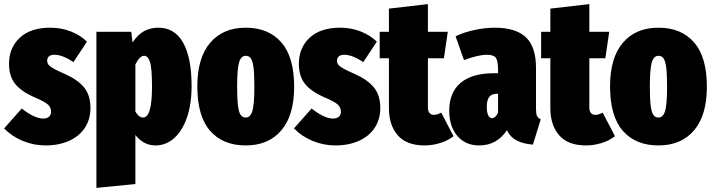

<svg xmlns="http://www.w3.org/2000/svg" viewBox="-35 -689 3480 936"><path d="M389 -486 323 -386Q270 -422 230 -422Q213 -422 204 -414.5Q195 -407 195 -393Q195 -382 201 -374Q207 -366 225 -355.5Q243 -345 282 -328Q345 -300 375.5 -262Q406 -224 406 -162Q406 -108 379 -66.5Q352 -25 302 -2.5Q252 20 187 20Q129 20 76 -2Q23 -24 -15 -63L71 -160Q133 -111 176 -111Q194 -111 204 -120Q214 -129 214 -144Q214 -165 199 -179Q184 -193 135 -214Q68 -243 38.5 -280.5Q9 -318 9 -378Q9 -456 61.5 -505Q114 -554 210 -554Q263 -554 309.5 -536Q356 -518 389 -486Z M899 -269Q899 -182 876.5 -116.5Q854 -51 814 -15.5Q774 20 723 20Q665 20 625 -31V208L435 227V-534H605L611 -482Q637 -521 668 -537.5Q699 -554 737 -554Q817 -554 858 -480.5Q899 -407 899 -269ZM706 -266Q706 -358 696 -387.5Q686 -417 668 -417Q646 -417 625 -375V-145Q634 -130 643 -123Q652 -116 663 -116Q706 -116 706 -266Z M1399 -266Q1399 -127 1336.5 -53.5Q1274 20 1163 20Q1052 20 989.5 -51Q927 -122 927 -268Q927 -407 989.5 -480.5Q1052 -554 1163 -554Q1274 -554 1336.5 -482.5Q1399 -411 1399 -266ZM1121 -268Q1121 -208 1125 -175Q1129 -142 1138 -129Q1147 -116 1163 -116Q1186 -116 1195.5 -148.5Q1205 -181 1205 -266Q1205 -326 1201 -358.5Q1197 -391 1188 -404Q1179 -417 1163 -417Q1140 -417 1130.5 -385Q1121 -353 1121 -268Z M1802 -486 1736 -386Q1683 -422 1643 -422Q1626 -422 1617 -414.5Q1608 -407 1608 -393Q1608 -382 1614 -374Q1620 -366 1638 -355.5Q1656 -345 1695 -328Q1758 -300 1788.5 -262Q1819 -224 1819 -162Q1819 -108 1792 -66.5Q1765 -25 1715 -2.5Q1665 20 1600 20Q1542 20 1489 -2Q1436 -24 1398 -63L1484 -160Q1546 -111 1589 -111Q1607 -111 1617 -120Q1627 -129 1627 -144Q1627 -165 1612 -179Q1597 -193 1548 -214Q1481 -243 1451.5 -280.5Q1422 -318 1422 -378Q1422 -456 1474.5 -505Q1527 -554 1623 -554Q1676 -554 1722.5 -536Q1769 -518 1802 -486Z M2176 -25Q2148 -3 2110 8.5Q2072 20 2035 20Q1947 20 1904 -29.5Q1861 -79 1861 -162V-405H1816V-534H1861V-647L2051 -669V-534H2148L2129 -405H2051V-164Q2051 -147 2059 -138Q2067 -129 2080 -129Q2096 -129 2116 -140Z M2601 -107 2563 16Q2515 12 2484 -4Q2453 -20 2436 -54Q2387 20 2301 20Q2234 20 2194.5 -26.5Q2155 -73 2155 -150Q2155 -238 2210.5 -285Q2266 -332 2373 -332H2393V-347Q2393 -392 2382.5 -407Q2372 -422 2338 -422Q2297 -422 2227 -396L2186 -512Q2227 -532 2279 -543Q2331 -554 2377 -554Q2479 -554 2528.5 -507.5Q2578 -461 2578 -358V-159Q2578 -135 2582.5 -124.5Q2587 -114 2601 -107ZM2393 -140V-232H2389Q2362 -232 2350 -216.5Q2338 -201 2338 -168Q2338 -141 2345 -127Q2352 -113 2364 -113Q2372 -113 2380 -120.5Q2388 -128 2393 -140Z M2963 -25Q2935 -3 2897 8.5Q2859 20 2822 20Q2734 20 2691 -29.5Q2648 -79 2648 -162V-405H2603V-534H2648V-647L2838 -669V-534H2935L2916 -405H2838V-164Q2838 -147 2846 -138Q2854 -129 2867 -129Q2883 -129 2903 -140Z M3411 -266Q3411 -127 3348.5 -53.5Q3286 20 3175 20Q3064 20 3001.5 -51Q2939 -122 2939 -268Q2939 -407 3001.5 -480.5Q3064 -554 3175 -554Q3286 -554 3348.5 -482.5Q3411 -411 3411 -266ZM3133 -268Q3133 -208 3137 -175Q3141 -142 3150 -129Q3159 -116 3175 -116Q3198 -116 3207.5 -148.5Q3217 -181 3217 -266Q3217 -326 3213 -358.5Q3209 -391 3200 -404Q3191 -417 3175 -417Q3152 -417 3142.5 -385Q3133 -353 3133 -268Z"/></svg>

Font: Fira Sans Extra Condensed Black
Style: Regular
Weight: 900
Width: 1
Designer: Carrois Corporate & Edenspiekermann AG
Foundry: Carrois Corporate GbR & Edenspiekermann AG
Version: Version 4.203